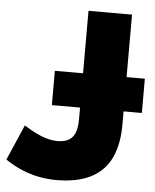

<svg xmlns="http://www.w3.org/2000/svg" viewBox="-76 -763 685 848"><g transform="rotate(5 267.0 -339.5)"><path d="M475 -718V-441H556V-289H475V-231C475 -81 416 39 205 39C106 39 30 4 -22 -32L46 -189C93 -160 144 -133 194 -133C256 -133 282 -163 282 -239V-289H157V-441H282V-718Z"/></g></svg>

Font: Repo Black
Style: Regular
Weight: 900
Designer: Stefan Peev
Foundry: Context Ltd
Version: Version 1.502